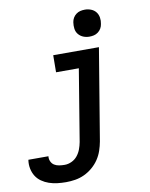

<svg xmlns="http://www.w3.org/2000/svg" viewBox="-172 -824 874 1121"><g transform="rotate(-10 265.5 -263.5)"><path d="M128 223Q102 223 76.5 220Q51 217 27.5 209Q4 201 -16 187Q-36 173 -48.5 153Q-61 133 -66 108Q-71 83 -67 57V56H52Q50 72 56.5 86.5Q63 101 75.5 109Q88 117 104.5 119.5Q121 122 137 122Q158 122 178.5 112.5Q199 103 213 85.5Q227 68 234.5 47.5Q242 27 246 6L316 -419H181L182 -520H453L363 23Q358 50 349 76.5Q340 103 324 127Q308 151 285 170.5Q262 190 236 202Q210 214 182.5 218.5Q155 223 128 223ZM409 -590Q390 -590 373 -597Q356 -604 344.5 -618Q333 -632 330.5 -651Q328 -670 331 -689Q333 -703 340 -715Q347 -727 358.5 -735.5Q370 -744 383 -747Q396 -750 410 -750Q429 -750 446.5 -743Q464 -736 475 -722Q486 -708 489 -689Q492 -670 488 -651Q486 -637 479 -625Q472 -613 460.5 -604.5Q449 -596 436 -593Q423 -590 409 -590Z"/></g></svg>

Font: Iosevka HT Extended
Style: Bold Italic
Weight: 700
Width: 7
Italic angle: -9°
Monospace: yes
Designer: Belleve Invis
Foundry: Belleve Invis
Version: Version 32.3.0; ttfautohint (v1.8.4)